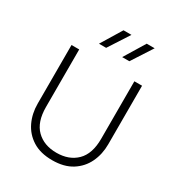

<svg xmlns="http://www.w3.org/2000/svg" viewBox="-221 -1096 1164 1254"><g transform="rotate(30 361.0 -469.0)"><path d="M361 15Q272 15 213 -22.2Q154 -59.5 124.5 -121.5Q95 -183.5 95 -258V-700H153V-266Q153 -153 209.8 -97Q266.5 -41 361 -41Q455.5 -41 512.2 -97Q569 -153 569 -266V-700H627V-258Q627 -183.5 597.5 -121.5Q568 -59.5 509 -22.2Q450 15 361 15ZM421 -797 516 -953H576L475 -797ZM246 -797 341 -953H401L300 -797Z"/></g></svg>

Font: Geologica Roman Thin
Style: Regular
Weight: 250
Designer: Sindre Bremnes, Frode Helland
Foundry: Monokrom Skriftforlag AS
Version: Version 1.010;gftools[0.9.28]